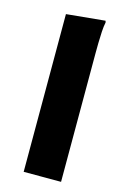

<svg xmlns="http://www.w3.org/2000/svg" viewBox="-117 -817 582 873"><g transform="rotate(15 174.0 -380.0)"><path d="M86 -742.4 268 -760 270 -752Q266 -734 264.5 -707.5Q263 -681 262.5 -653.5Q262 -626 262 -606V0H86Z"/></g></svg>

Font: Kufam
Style: Regular
Weight: 400
Designer: Wael Morcos, Artur Schmal
Foundry: Original Type
Version: Version 1.301; ttfautohint (v1.8.3)